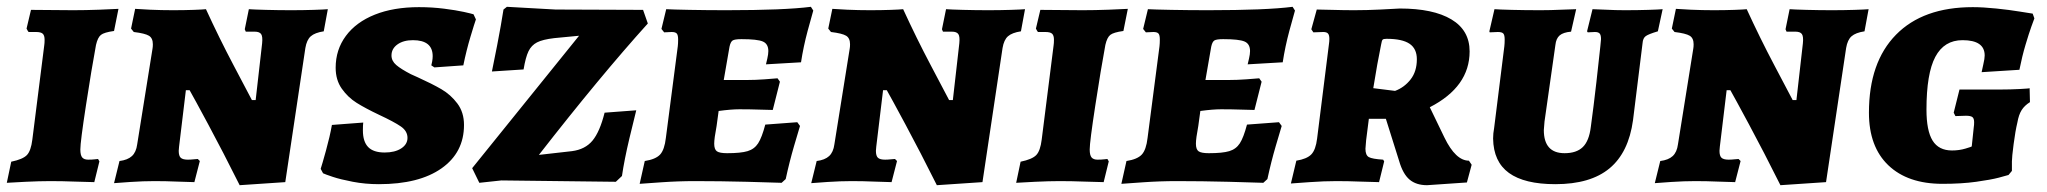

<svg xmlns="http://www.w3.org/2000/svg" viewBox="-20 -532 6014 564"><path d="M216 -93Q216 -76 221.5 -69.5Q227 -63 239 -63Q251 -63 258.5 -64Q266 -65 268 -65L272 -58L257 3Q242 3 202.5 1.5Q163 0 128 0Q97 0 55 2Q13 4 0 5L13 -57Q47 -64 59 -76.5Q71 -89 75 -122L110 -399Q111 -405 111 -415Q111 -428 105.5 -433Q100 -438 86 -438H64Q62 -440 58 -448L71 -503L195 -502Q231 -502 271.5 -503.5Q312 -505 328 -506L315 -441Q286 -437 276.5 -429.5Q267 -422 262 -400Q249 -330 232.5 -222.5Q216 -115 216 -93Z M750 -405Q752 -425 747 -432Q742 -439 728 -439H702L699 -446L711 -505Q724 -504 761 -503Q798 -502 835 -502Q870 -502 901 -503Q932 -504 943 -505L931 -440Q905 -436 893 -425.5Q881 -415 877 -391L818 3L684 12Q635 -86 592 -166Q549 -246 537 -267H526L506 -101L505 -89Q505 -74 511 -68.5Q517 -63 532 -63Q540 -63 549 -64Q558 -65 561 -65L567 -59L551 3Q538 3 502.5 1.5Q467 0 434 0Q401 0 363.5 2.5Q326 5 315 6L331 -59Q355 -62 367.5 -73.5Q380 -85 383 -108L428 -389Q429 -394 429 -402Q429 -420 417.5 -427Q406 -434 373 -438L365 -448L377 -506Q387 -505 420.5 -503.5Q454 -502 488 -502Q521 -502 548.5 -503Q576 -504 585 -505Q624 -420 666 -340.5Q708 -261 720 -238H731Z M929 -23 922 -36Q926 -48 937.5 -89.5Q949 -131 955 -165L1047 -172Q1046 -164 1046 -149Q1046 -116 1061.5 -100Q1077 -84 1110 -84Q1140 -84 1158.5 -96Q1177 -108 1177 -127Q1177 -147 1157.5 -160.5Q1138 -174 1093 -195Q1053 -214 1027.5 -230Q1002 -246 984 -271.5Q966 -297 966 -333Q966 -386 996 -426.5Q1026 -467 1081 -489Q1136 -511 1211 -511Q1249 -511 1284.5 -506.5Q1320 -502 1342.5 -497Q1365 -492 1371 -490L1378 -475Q1374 -464 1362 -424Q1350 -384 1341 -340L1256 -334L1247 -340Q1248 -343 1249.5 -351.5Q1251 -360 1251 -367Q1251 -414 1193 -414Q1165 -414 1147.5 -401.5Q1130 -389 1130 -369Q1130 -353 1144 -341Q1158 -329 1187 -314L1207 -305Q1249 -286 1276.5 -270Q1304 -254 1323.5 -228Q1343 -202 1343 -165Q1343 -84 1277 -37.5Q1211 9 1093 9Q1053 9 1016.5 2Q980 -5 957.5 -12.5Q935 -20 929 -23Z M1453 -2 1388 5 1367 -38 1681 -427 1608 -420Q1574 -416 1557.5 -407.5Q1541 -399 1532.5 -381.5Q1524 -364 1518 -328L1425 -322Q1429 -340 1440.5 -399.5Q1452 -459 1459 -504L1469 -512L1612 -504L1869 -503L1883 -463Q1743 -308 1563 -77L1660 -88Q1699 -93 1720.5 -119Q1742 -145 1756 -201L1849 -208Q1844 -189 1829 -126Q1814 -63 1807 -15L1789 2Z M2116 -82Q2156 -82 2176 -88Q2196 -94 2207 -111Q2218 -128 2228 -166L2322 -173L2330 -162Q2326 -149 2312.5 -103Q2299 -57 2288 -6L2276 5Q2253 4 2174 2Q2095 0 2022 0Q1972 0 1922.5 3.5Q1873 7 1859 8L1874 -59Q1906 -64 1919 -78Q1932 -92 1936 -127L1971 -396Q1972 -404 1972 -416Q1972 -429 1968 -433.5Q1964 -438 1953 -438L1931 -437L1923 -447L1937 -505Q1955 -504 2006 -503Q2057 -502 2114 -502Q2284 -502 2362 -512L2369 -501Q2365 -488 2352.5 -441.5Q2340 -395 2333 -349L2230 -343Q2231 -347 2234 -360Q2237 -373 2237 -382Q2237 -403 2221 -410Q2205 -417 2158 -417Q2138 -417 2132 -413Q2126 -409 2123 -395L2106 -297H2174Q2199 -297 2226 -299Q2253 -301 2264 -302L2271 -292L2250 -209Q2240 -209 2211.5 -210Q2183 -211 2152 -211Q2128 -211 2091 -206L2085 -162Q2078 -125 2078 -110Q2078 -93 2086 -87.5Q2094 -82 2116 -82Z M2798 -405Q2800 -425 2795 -432Q2790 -439 2776 -439H2750L2747 -446L2759 -505Q2772 -504 2809 -503Q2846 -502 2883 -502Q2918 -502 2949 -503Q2980 -504 2991 -505L2979 -440Q2953 -436 2941 -425.5Q2929 -415 2925 -391L2866 3L2732 12Q2683 -86 2640 -166Q2597 -246 2585 -267H2574L2554 -101L2553 -89Q2553 -74 2559 -68.5Q2565 -63 2580 -63Q2588 -63 2597 -64Q2606 -65 2609 -65L2615 -59L2599 3Q2586 3 2550.5 1.5Q2515 0 2482 0Q2449 0 2411.5 2.5Q2374 5 2363 6L2379 -59Q2403 -62 2415.5 -73.5Q2428 -85 2431 -108L2476 -389Q2477 -394 2477 -402Q2477 -420 2465.5 -427Q2454 -434 2421 -438L2413 -448L2425 -506Q2435 -505 2468.5 -503.5Q2502 -502 2536 -502Q2569 -502 2596.5 -503Q2624 -504 2633 -505Q2672 -420 2714 -340.5Q2756 -261 2768 -238H2779Z M3181 -93Q3181 -76 3186.5 -69.5Q3192 -63 3204 -63Q3216 -63 3223.5 -64Q3231 -65 3233 -65L3237 -58L3222 3Q3207 3 3167.5 1.5Q3128 0 3093 0Q3062 0 3020 2Q2978 4 2965 5L2978 -57Q3012 -64 3024 -76.5Q3036 -89 3040 -122L3075 -399Q3076 -405 3076 -415Q3076 -428 3070.5 -433Q3065 -438 3051 -438H3029Q3027 -440 3023 -448L3036 -503L3160 -502Q3196 -502 3236.5 -503.5Q3277 -505 3293 -506L3280 -441Q3251 -437 3241.5 -429.5Q3232 -422 3227 -400Q3214 -330 3197.5 -222.5Q3181 -115 3181 -93Z M3531 -82Q3571 -82 3591 -88Q3611 -94 3622 -111Q3633 -128 3643 -166L3737 -173L3745 -162Q3741 -149 3727.5 -103Q3714 -57 3703 -6L3691 5Q3668 4 3589 2Q3510 0 3437 0Q3387 0 3337.5 3.5Q3288 7 3274 8L3289 -59Q3321 -64 3334 -78Q3347 -92 3351 -127L3386 -396Q3387 -404 3387 -416Q3387 -429 3383 -433.5Q3379 -438 3368 -438L3346 -437L3338 -447L3352 -505Q3370 -504 3421 -503Q3472 -502 3529 -502Q3699 -502 3777 -512L3784 -501Q3780 -488 3767.5 -441.5Q3755 -395 3748 -349L3645 -343Q3646 -347 3649 -360Q3652 -373 3652 -382Q3652 -403 3636 -410Q3620 -417 3573 -417Q3553 -417 3547 -413Q3541 -409 3538 -395L3521 -297H3589Q3614 -297 3641 -299Q3668 -301 3679 -302L3686 -292L3665 -209Q3655 -209 3626.5 -210Q3598 -211 3567 -211Q3543 -211 3506 -206L3500 -162Q3493 -125 3493 -110Q3493 -93 3501 -87.5Q3509 -82 3531 -82Z M3993 -120Q3991 -100 3991 -95Q3991 -76 4001 -70.5Q4011 -65 4043 -63L4046 -58L4031 3Q4016 3 3978 1.5Q3940 0 3906 0Q3870 0 3827.5 3Q3785 6 3772 7L3788 -60Q3819 -65 3832 -78.5Q3845 -92 3849 -125L3884 -404Q3885 -410 3885 -418Q3885 -429 3881 -433.5Q3877 -438 3867 -438L3838 -437L3832 -446L3848 -504Q3861 -504 3894 -503Q3927 -502 3958 -502Q3995 -502 4035.5 -504Q4076 -506 4092 -507Q4190 -507 4243.5 -475Q4297 -443 4297 -381Q4297 -277 4180 -217L4223 -128Q4256 -60 4295 -60L4303 -48L4289 4L4172 12Q4140 12 4120.5 -4.5Q4101 -21 4090 -59L4051 -183H4001ZM4142 -358Q4142 -389 4120.5 -403.5Q4099 -418 4053 -418Q4044 -418 4041.5 -415.5Q4039 -413 4037 -401Q4026 -348 4014 -273L4078 -265Q4105 -275 4123.5 -298.5Q4142 -322 4142 -358Z M4515 -150Q4515 -82 4576 -82Q4611 -82 4629.5 -100Q4648 -118 4653 -159Q4661 -217 4669.5 -291.5Q4678 -366 4681 -396L4683 -417Q4683 -429 4679 -433.5Q4675 -438 4665 -438L4644 -437L4642 -440L4658 -505Q4669 -505 4697 -503.5Q4725 -502 4753 -502Q4790 -502 4821.5 -503Q4853 -504 4864 -505L4850 -440Q4823 -432 4814.5 -426Q4806 -420 4805 -405L4777 -179Q4764 -84 4708 -37.5Q4652 9 4549 9Q4458 9 4412.5 -24Q4367 -57 4366 -125Q4366 -140 4369 -156L4399 -396Q4400 -404 4400 -416Q4400 -429 4396 -433.5Q4392 -438 4380 -438L4356 -437L4355 -440L4370 -505Q4383 -504 4421 -503Q4459 -502 4505 -502Q4535 -502 4566.5 -503.5Q4598 -505 4610 -505L4595 -439Q4572 -437 4561.5 -428Q4551 -419 4549 -400L4517 -175Z M5276 -405Q5278 -425 5273 -432Q5268 -439 5254 -439H5228L5225 -446L5237 -505Q5250 -504 5287 -503Q5324 -502 5361 -502Q5396 -502 5427 -503Q5458 -504 5469 -505L5457 -440Q5431 -436 5419 -425.5Q5407 -415 5403 -391L5344 3L5210 12Q5161 -86 5118 -166Q5075 -246 5063 -267H5052L5032 -101L5031 -89Q5031 -74 5037 -68.5Q5043 -63 5058 -63Q5066 -63 5075 -64Q5084 -65 5087 -65L5093 -59L5077 3Q5064 3 5028.5 1.5Q4993 0 4960 0Q4927 0 4889.5 2.5Q4852 5 4841 6L4857 -59Q4881 -62 4893.5 -73.5Q4906 -85 4909 -108L4954 -389Q4955 -394 4955 -402Q4955 -420 4943.5 -427Q4932 -434 4899 -438L4891 -448L4903 -506Q4913 -505 4946.5 -503.5Q4980 -502 5014 -502Q5047 -502 5074.5 -503Q5102 -504 5111 -505Q5150 -420 5192 -340.5Q5234 -261 5246 -238H5257Z M5470 -201Q5470 -349 5549.5 -430Q5629 -511 5775 -511Q5805 -511 5844 -507Q5883 -503 5913 -498Q5943 -493 5951 -492L5956 -478Q5954 -473 5947 -453.5Q5940 -434 5930 -400.5Q5920 -367 5912 -327L5801 -320Q5802 -326 5806 -343Q5810 -360 5810 -369Q5810 -414 5745 -414Q5691 -414 5665 -365Q5639 -316 5639 -210Q5639 -148 5657 -119Q5675 -90 5714 -90Q5735 -90 5753.5 -95.5Q5772 -101 5772 -102L5778 -159Q5779 -164 5779 -173Q5779 -184 5774 -188Q5769 -192 5755 -192L5724 -191L5719 -201L5736 -269H5856Q5884 -269 5913 -270.5Q5942 -272 5942 -273L5943 -232Q5927 -222 5918.5 -208.5Q5910 -195 5906 -172Q5900 -147 5895 -108.5Q5890 -70 5890 -58V-30L5880 -18Q5874 -16 5851 -10Q5828 -4 5785 2Q5742 8 5686 8Q5584 8 5527 -46.5Q5470 -101 5470 -201Z"/></svg>

Font: Alegreya SC ExtraBold
Style: Italic
Weight: 800
Italic angle: -7°
Designer: Juan Pablo del Peral
Foundry: Huerta Tipografica
Version: Version 2.007; ttfautohint (v1.6)